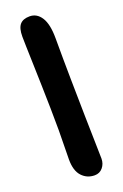

<svg xmlns="http://www.w3.org/2000/svg" viewBox="-151 -812 559 870"><g transform="rotate(-20 128.5 -377.0)"><path d="M147 12Q110 12 85.5 -14.5Q61 -41 61 -95Q61 -129 62 -164Q63 -199 63 -236Q63 -284 62 -340Q61 -396 59.5 -452Q58 -508 56.5 -557.5Q55 -607 54 -642.5Q53 -678 53 -691Q53 -731 68 -748.5Q83 -766 115 -766Q150 -766 171 -733Q192 -700 192 -632Q192 -531 193.5 -434Q195 -337 196.5 -255.5Q198 -174 199.5 -119.5Q201 -65 201 -49Q201 -24 186 -6Q171 12 147 12Z"/></g></svg>

Font: Shantell Sans Normal
Style: Regular
Weight: 600
Designer: Stephen Nixon, Anya Danilova, Shantell Martin
Foundry: Arrow Type
Version: Version 1.009;[a7da0bfa3]